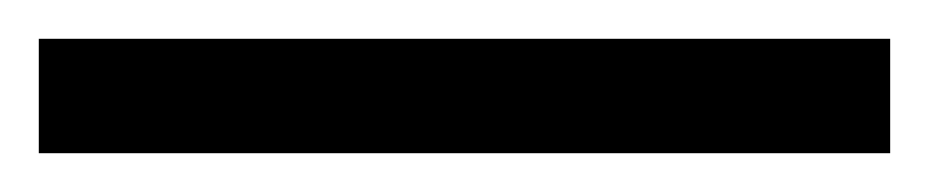

<svg xmlns="http://www.w3.org/2000/svg" viewBox="-25 -839 479 99"><path d="M-5 -760H434V-819H-5Z"/></svg>

Font: Noto Serif Sinhala SemiCondensed ExtraBold
Style: Regular
Weight: 800
Width: 4
Designer: Jelle Bosma - Monotype Design Team
Foundry: Monotype Imaging Inc.
Version: Version 2.007